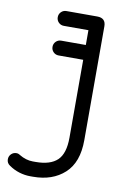

<svg xmlns="http://www.w3.org/2000/svg" viewBox="-123 -560 503 792"><g transform="rotate(10 128.5 -164.5)"><path d="M90 -327Q77 -327 68 -336Q59 -345 59 -358Q59 -371 68 -380Q77 -389 90 -389H193V-451H90Q77 -451 68 -460Q59 -469 59 -482Q59 -495 68 -504Q77 -513 90 -513H219Q255 -513 255 -478V-1Q255 92 204.5 138Q154 184 73 184H61Q38 184 15 177Q-8 170 -28 156Q-42 147 -42 131Q-42 118 -33 109Q-24 100 -11 100Q-3 100 4 105Q32 122 61 122H73Q134 122 163.5 94Q193 66 193 -1V-327Z"/></g></svg>

Font: Libertine Sup Medium
Style: Regular
Weight: 500
Designer: Bastien Sozeau
Foundry: NBR — Bastien Sozeau
Version: Version 2.003; ttfautohint (v1.8.4.7-5d5b);gftools[0.9.33]